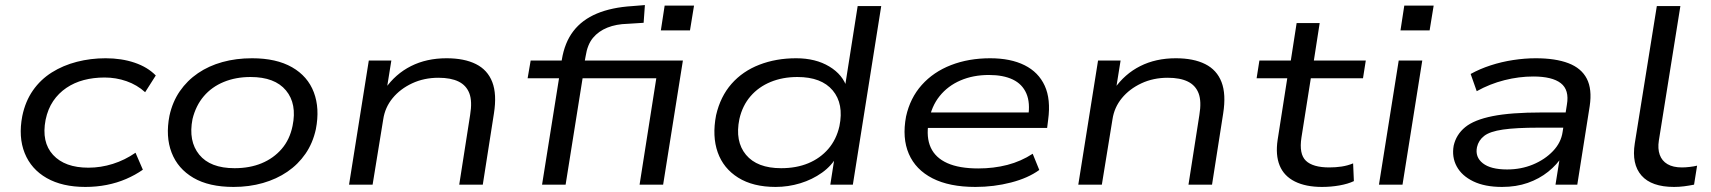

<svg xmlns="http://www.w3.org/2000/svg" viewBox="-20 -729 6756 758"><path d="M317 9Q226 9 164.5 -26Q103 -61 77.5 -124.5Q52 -188 68 -271Q80 -329 110 -372Q140 -415 184.5 -443Q229 -471 283.5 -485Q338 -499 397 -499Q460 -499 511.5 -481.5Q563 -464 595 -431L553 -365Q521 -394 479.5 -408.5Q438 -423 393 -423Q349 -423 311 -413Q273 -403 242 -382Q211 -361 190 -330Q169 -299 160 -256Q143 -168 189.5 -117.5Q236 -67 329 -67Q378 -67 425.5 -82Q473 -97 515 -126L544 -59Q514 -38 478 -22.5Q442 -7 401.5 1Q361 9 317 9Z M902 9Q805 9 743.5 -27Q682 -63 657.5 -126.5Q633 -190 649 -272Q661 -327 690 -369Q719 -411 761.5 -440Q804 -469 858 -484Q912 -499 975 -499Q1071 -499 1133 -463.5Q1195 -428 1219 -364.5Q1243 -301 1227 -219Q1215 -164 1186 -122Q1157 -80 1114.5 -51Q1072 -22 1018 -6.5Q964 9 902 9ZM906 -65Q966 -65 1013 -84.5Q1060 -104 1092 -141Q1124 -178 1135 -232Q1153 -319 1109 -372Q1065 -425 969 -425Q911 -425 863.5 -405.5Q816 -386 784.5 -349Q753 -312 740 -259Q723 -172 766.5 -118.5Q810 -65 906 -65Z M1358 0 1436 -490H1525L1507 -378H1500Q1541 -437 1602.5 -468Q1664 -499 1743 -499Q1813 -499 1859 -476Q1905 -453 1923.5 -405Q1942 -357 1930 -281L1886 0H1793L1836 -275Q1845 -329 1833 -360.5Q1821 -392 1790.5 -407Q1760 -422 1711 -422Q1654 -422 1607 -400Q1560 -378 1530 -341.5Q1500 -305 1493 -258L1451 0Z M2120 0 2187 -420H2063L2075 -490H2224L2193 -464L2198 -493Q2209 -561 2243.5 -606Q2278 -651 2336.5 -675.5Q2395 -700 2477 -705L2526 -709L2521 -639L2458 -635Q2413 -634 2378 -620Q2343 -606 2321 -579.5Q2299 -553 2292 -507L2285 -469L2268 -490H2676L2598 0H2505L2571 -420H2280L2213 0ZM2589 -609 2604 -707H2720L2704 -609Z M3042 9Q2953 9 2894.5 -27.5Q2836 -64 2813.5 -127.5Q2791 -191 2807 -274Q2824 -348 2868 -398Q2912 -448 2978 -473.5Q3044 -499 3123 -499Q3200 -499 3254 -466.5Q3308 -434 3324 -381H3315L3366 -705H3459L3347 0H3258L3276 -115H3286Q3264 -75 3225.5 -47.5Q3187 -20 3139.5 -5.5Q3092 9 3042 9ZM3064 -65Q3124 -65 3171 -84.5Q3218 -104 3250 -141Q3282 -178 3294 -231Q3312 -319 3267.5 -372Q3223 -425 3128 -425Q3070 -425 3022.5 -405.5Q2975 -386 2943 -349Q2911 -312 2899 -259Q2881 -171 2925 -118Q2969 -65 3064 -65Z M3831 9Q3728 9 3661.5 -25Q3595 -59 3568 -121.5Q3541 -184 3557 -269Q3573 -342 3619 -393.5Q3665 -445 3734.5 -472Q3804 -499 3889 -499Q3970 -499 4025 -471.5Q4080 -444 4104.5 -390.5Q4129 -337 4118 -256L4114 -224H3620L3629 -285H4064L4039 -267Q4048 -323 4032 -360Q4016 -397 3978.5 -415Q3941 -433 3884 -433Q3822 -433 3772 -411.5Q3722 -390 3689.5 -349.5Q3657 -309 3647 -251L3646 -246Q3636 -187 3654.5 -146.5Q3673 -106 3720 -85Q3767 -64 3842 -64Q3903 -64 3957 -78Q4011 -92 4057 -122L4083 -58Q4039 -26 3971.5 -8.5Q3904 9 3831 9Z M4237 0 4315 -490H4404L4386 -378H4379Q4420 -437 4481.5 -468Q4543 -499 4622 -499Q4692 -499 4738 -476Q4784 -453 4802.5 -405Q4821 -357 4809 -281L4765 0H4672L4715 -275Q4724 -329 4712 -360.5Q4700 -392 4669.5 -407Q4639 -422 4590 -422Q4533 -422 4486 -400Q4439 -378 4409 -341.5Q4379 -305 4372 -258L4330 0Z M5199 9Q5135 9 5092 -12.5Q5049 -34 5032 -75.5Q5015 -117 5024 -177L5062 -420H4941L4952 -490H5076L5099 -638H5190L5167 -490H5372L5361 -420H5155L5118 -186Q5108 -121 5135.5 -94.5Q5163 -68 5228 -68Q5253 -68 5276.5 -71.5Q5300 -75 5322 -84L5325 -14Q5302 -3 5268.5 3Q5235 9 5199 9Z M5509 -609 5524 -707H5640L5624 -609ZM5424 0 5502 -490H5595L5517 0Z M5910 9Q5842 9 5796.5 -13Q5751 -35 5731 -72Q5711 -109 5719 -154Q5729 -198 5764.5 -227Q5800 -256 5872.5 -270.5Q5945 -285 6067 -285H6179L6170 -225H6055Q5965 -225 5913.5 -217.5Q5862 -210 5839.5 -192.5Q5817 -175 5811 -148Q5803 -109 5834 -84.5Q5865 -60 5930 -60Q5985 -60 6032 -79.5Q6079 -99 6111 -132.5Q6143 -166 6149 -208L6166 -316Q6176 -374 6142 -400.5Q6108 -427 6033 -427Q5977 -427 5919.5 -412.5Q5862 -398 5810 -369L5786 -437Q5822 -457 5865 -471Q5908 -485 5954 -492Q6000 -499 6043 -499Q6121 -499 6172 -479.5Q6223 -460 6244.5 -418.5Q6266 -377 6256 -310L6207 0H6121L6139 -113L6149 -114Q6127 -79 6092 -51Q6057 -23 6011.5 -7Q5966 9 5910 9Z M6589 9Q6500 9 6460.5 -36Q6421 -81 6434 -163L6521 -705H6614L6529 -174Q6524 -142 6532.5 -118Q6541 -94 6563 -81Q6585 -68 6620 -68Q6634 -68 6651 -70Q6668 -72 6680 -75L6668 0Q6648 4 6628.5 6.5Q6609 9 6589 9Z"/></svg>

Font: Nunito Sans 10pt Expanded
Style: Italic
Weight: 400
Width: 7
Italic angle: -9°
Designer: Vernon Adams
Foundry: Vernon Adams
Version: Version 3.101;gftools[0.9.27]